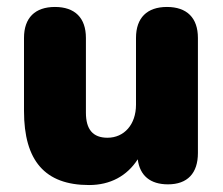

<svg xmlns="http://www.w3.org/2000/svg" viewBox="-20 -521 641 552"><path d="M236 11C297 11 345 -15 376 -63C382 -16 412 9 463 9C519 9 549 -23 549 -81V-412C549 -470 517 -501 460 -501C403 -501 371 -470 371 -412V-220C371 -163 337 -125 289 -125C247 -125 227 -149 227 -197V-412C227 -470 195 -501 138 -501C81 -501 49 -470 49 -412V-202C49 -59 109 11 236 11Z"/></svg>

Font: Nunito Black
Style: Regular
Weight: 900
Designer: Vernon Adams
Foundry: Vernon Adams
Version: Version 3.602